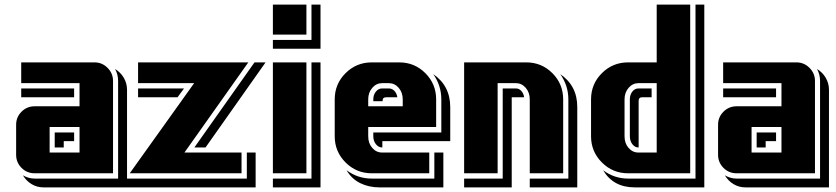

<svg xmlns="http://www.w3.org/2000/svg" viewBox="-20 -750 3618 831"><path d="M529.8 61H168Q140.1 61 116.7 46.9Q93.3 32.7 79.1 8.8Q103.5 22.9 129.9 22.9H491.2V-399.9Q491.2 -428.2 478 -451.2Q501.5 -437.5 515.6 -413.6Q529.8 -389.6 529.8 -360.8ZM469.2 0H129.9Q96.7 0 73.2 -23.4Q49.8 -46.9 49.8 -80.1V-210Q49.8 -243.2 73.2 -266.6Q96.7 -290 129.9 -290H324.2V-390.1H71.8V-480H389.2Q421.9 -480 445.6 -456.3Q469.2 -432.6 469.2 -399.9ZM324.2 -89.8V-200.2H194.8V-89.8ZM300.8 -139.2H255.9V-111.8H216.8V-176.8H300.8ZM300.8 -329.1H71.8V-367.2H300.8Z M1129.4 -480 869.6 -111.8H821.3L1081.5 -480ZM1086.4 61H500.5L528.3 22.9H1048.3V-89.8H1086.4ZM1025.4 0H541.5L820.3 -390.1H577.6V-480H1054.7L778.3 -89.8H1025.4ZM748.5 -329.1H577.6V-367.2H776.4Z M1367.2 61H1161.1V22.9H1328.1V-480H1367.2ZM1367.2 -539.1H1161.1V-577.1H1328.1V-730H1367.2ZM1306.2 0H1161.1V-480H1306.2ZM1306.2 -600.1H1161.1V-730H1306.2Z M1898.9 61H1622.1Q1576.2 61 1538.8 42.5Q1501.5 23.9 1480 -13.2Q1528.3 22.9 1588.9 22.9H1859.9V-89.8H1898.9ZM1928.7 -139.2H1634.8V-111.8H1633.8Q1618.2 -111.8 1606.9 -126Q1595.7 -140.1 1595.7 -160.2V-176.8H1890.1V-319.8Q1890.1 -379.9 1855 -429.2Q1928.7 -378.9 1928.7 -286.1ZM1837.9 0H1588.9Q1522.5 0 1475.6 -46.9Q1428.7 -93.8 1428.7 -160.2V-319.8Q1428.7 -386.7 1475.6 -433.3Q1522.5 -480 1588.9 -480H1708Q1774.4 -480 1821 -433.3Q1867.7 -386.7 1867.7 -319.8V-200.2H1573.7V-160.2Q1573.7 -129.9 1591.1 -109.9Q1608.4 -89.8 1633.8 -89.8H1837.9ZM1723.1 -290V-319.8Q1723.1 -349.6 1705.6 -369.9Q1688 -390.1 1663.1 -390.1H1633.8Q1608.9 -390.1 1591.3 -369.9Q1573.7 -349.6 1573.7 -319.8V-290ZM1699.7 -329.1H1652.8Q1643.6 -329.1 1639.6 -325.2Q1635.7 -321.3 1635.7 -312H1595.7V-319.8Q1595.7 -339.8 1606.9 -353.5Q1618.2 -367.2 1633.8 -367.2H1663.1Q1677.2 -367.2 1687.3 -356.4Q1697.3 -345.7 1699.7 -329.1Z M2478.5 61H2272.9V22.9H2439.9V-319.8Q2439.9 -379.9 2404.8 -429.2Q2478.5 -378.9 2478.5 -287.1ZM2417.5 0H2272.9V-319.8Q2272.9 -349.6 2255.4 -369.9Q2237.8 -390.1 2212.9 -390.1H2133.8V0H1988.8V-480H2257.8Q2324.2 -480 2370.8 -433.3Q2417.5 -386.7 2417.5 -319.8ZM2248.5 -329.1H2194.8V61H1988.8V22.9H2155.8V-367.2H2212.9Q2226.6 -367.2 2236.3 -356.4Q2246.1 -345.7 2248.5 -329.1Z M3028.3 61H2727.1Q2634.3 61 2590.3 -13.2Q2638.7 22.9 2698.2 22.9H2990.2V-730H3028.3ZM2967.3 0H2698.2Q2631.8 0 2585 -46.9Q2538.1 -93.8 2538.1 -160.2V-319.8Q2538.1 -386.7 2585 -433.3Q2631.8 -480 2698.2 -480H2822.3V-730H2967.3ZM2822.3 -89.8V-390.1H2743.2Q2718.3 -390.1 2700.7 -369.9Q2683.1 -349.6 2683.1 -319.8V-160.2Q2683.1 -129.9 2700.4 -109.9Q2717.8 -89.8 2743.2 -89.8ZM2800.3 -329.1H2759.3Q2744.1 -329.1 2744.1 -313V-111.8H2743.2Q2727.5 -111.8 2716.8 -126Q2706.1 -140.1 2706.1 -160.2V-319.8Q2706.1 -339.8 2716.8 -353.5Q2727.5 -367.2 2743.2 -367.2H2800.3Z M3567.9 61H3206.1Q3178.2 61 3154.8 46.9Q3131.3 32.7 3117.2 8.8Q3141.6 22.9 3168 22.9H3529.3V-399.9Q3529.3 -428.2 3516.1 -451.2Q3539.6 -437.5 3553.7 -413.6Q3567.9 -389.6 3567.9 -360.8ZM3507.3 0H3168Q3134.8 0 3111.3 -23.4Q3087.9 -46.9 3087.9 -80.1V-210Q3087.9 -243.2 3111.3 -266.6Q3134.8 -290 3168 -290H3362.3V-390.1H3109.9V-480H3427.2Q3460 -480 3483.6 -456.3Q3507.3 -432.6 3507.3 -399.9ZM3362.3 -89.8V-200.2H3232.9V-89.8ZM3338.9 -139.2H3293.9V-111.8H3254.9V-176.8H3338.9ZM3338.9 -329.1H3109.9V-367.2H3338.9Z"/></svg>

Font: Laconic
Style: Shadow
Weight: 900
Width: 6
Designer: Robby Woodard
Version: Version 1.000